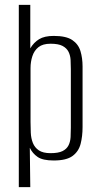

<svg xmlns="http://www.w3.org/2000/svg" viewBox="-20 -650 402 786"><path d="M57 116V-630H104V-452Q118 -476 140 -489.5Q162 -503 200 -503Q251 -503 276 -486Q301 -469 309.5 -440.5Q318 -412 318 -378V-130Q318 -92 310 -61Q302 -30 277 -11.5Q252 7 200 7Q155 7 134 -7.5Q113 -22 102 -45L104 116ZM187 -23Q219 -23 236 -31.5Q253 -40 260.5 -55Q268 -70 269 -89Q270 -108 270 -127V-367Q270 -386 269 -404.5Q268 -423 260.5 -438Q253 -453 236 -462Q219 -471 187 -471Q155 -471 137.5 -457Q120 -443 112.5 -420Q105 -397 105 -371V-151Q105 -130 106 -107Q107 -84 114.5 -65Q122 -46 139 -34.5Q156 -23 187 -23Z"/></svg>

Font: Alumni Sans Thin Light
Style: Regular
Weight: 300
Version: Version 1.018